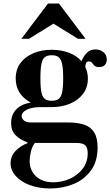

<svg xmlns="http://www.w3.org/2000/svg" viewBox="-20 -744 625 1088"><path d="M264 324Q199 324 148 304.5Q97 285 68.5 252.5Q40 220 40 181Q40 141 67.5 112Q95 83 136 67V63Q93 47 68 22Q43 -3 43 -47Q43 -92 70.5 -122.5Q98 -153 154 -163Q115 -183 92 -217.5Q69 -252 69 -299Q69 -351 96 -387Q123 -423 169.5 -442.5Q216 -462 272 -462Q325 -462 369.5 -445.5Q414 -429 442 -397Q453 -426 472.5 -445Q492 -464 521 -464Q546 -464 565.5 -449Q585 -434 585 -406Q585 -388 574.5 -376Q564 -364 542 -364Q523 -364 515 -372Q507 -380 501.5 -388Q496 -396 483 -396Q474 -396 469.5 -389.5Q465 -383 463 -365Q470 -350 474 -333.5Q478 -317 478 -299Q478 -248 450 -211.5Q422 -175 375.5 -156Q329 -137 272 -137H210Q161 -137 132 -122.5Q103 -108 103 -86Q103 -73 115.5 -61.5Q128 -50 156 -50H368Q419 -50 456 -38Q493 -26 513 5Q533 36 533 92Q533 171 495 222.5Q457 274 396 299Q335 324 264 324ZM283 289Q330 289 374.5 269.5Q419 250 448 213Q477 176 477 124Q477 93 463 79.5Q449 66 413 66H178Q164 81 156 112Q148 143 148 168Q148 220 183.5 254.5Q219 289 283 289ZM273 -173Q298 -173 312 -183Q326 -193 332 -220.5Q338 -248 338 -300Q338 -355 331.5 -383Q325 -411 311 -421Q297 -431 273 -431Q249 -431 235 -421Q221 -411 215 -383Q209 -355 209 -301Q209 -247 215 -219.5Q221 -192 235 -182.5Q249 -173 273 -173ZM101 -524 252 -724H314L465 -524H422L283 -610L144 -524Z"/></svg>

Font: Libre Bodoni
Style: Bold
Weight: 700
Designer: Pablo Impallari, Rodrigo Fuenzalida
Foundry: Impallari Type
Version: Version 2.005;gftools[0.9.23]